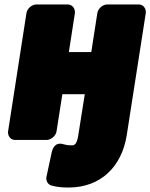

<svg xmlns="http://www.w3.org/2000/svg" viewBox="-20 -586 670 856"><path d="M301 62C285 62 273 60 263 57C223 45 214 81 211 91L187 203C184 218 192 236 209 241C234 248 256 250 286 250C430 250 523 156 545 17L630 -528C632 -544 622 -566 599 -566H457C441 -566 418 -551 414 -528L387 -354H287L314 -528C316 -544 305 -566 282 -566H141C125 -566 102 -551 98 -528L16 0C14 16 24 38 47 38H188C204 38 228 23 232 0L258 -166H358L329 17C323 58 311 62 301 62Z"/></svg>

Font: Asimov Print
Style: EIt
Weight: 500
Designer: Google
Version: Version 2.000980; 2014